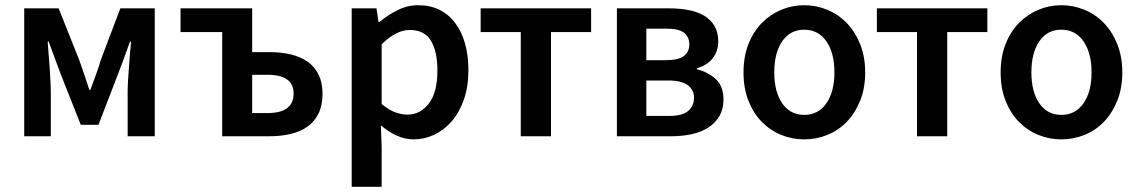

<svg xmlns="http://www.w3.org/2000/svg" viewBox="-20 -523 4369 737"><path d="M73 0V-491H205L284 -293Q295 -262 304.5 -234Q314 -206 323 -178H327Q337 -206 347.5 -234Q358 -262 367 -293L442 -491H574V0H470V-172Q470 -190 471.5 -214.5Q473 -239 475 -265.5Q477 -292 479 -317.5Q481 -343 483 -363H479Q468 -332 455.5 -298.5Q443 -265 432 -236L358 -44H290L214 -236Q203 -265 190.5 -299Q178 -333 167 -363H163Q164 -343 166.5 -317.5Q169 -292 170.5 -265.5Q172 -239 173.5 -214.5Q175 -190 175 -172V0Z M833 0V-400H673V-491H948V-323H1015Q1059 -323 1096.5 -314Q1134 -305 1161 -286Q1188 -267 1203 -236.5Q1218 -206 1218 -163Q1218 -119 1203 -88Q1188 -57 1161 -37.5Q1134 -18 1096.5 -9Q1059 0 1015 0ZM948 -89H1007Q1107 -89 1107 -164Q1107 -236 1007 -236H948Z M1330 194V-491H1425L1433 -439H1437Q1468 -465 1506 -484Q1544 -503 1585 -503Q1631 -503 1666.5 -485.5Q1702 -468 1727 -435Q1752 -402 1765 -356Q1778 -310 1778 -253Q1778 -190 1760.5 -140.5Q1743 -91 1714 -57.5Q1685 -24 1647 -6Q1609 12 1568 12Q1536 12 1504 -2Q1472 -16 1442 -42L1445 40V194ZM1544 -83Q1593 -83 1626 -125.5Q1659 -168 1659 -252Q1659 -326 1634 -367Q1609 -408 1553 -408Q1501 -408 1445 -353V-124Q1472 -101 1497 -92Q1522 -83 1544 -83Z M1979 0V-400H1825V-491H2249V-400H2095V0Z M2348 0V-491H2547Q2588 -491 2622.5 -484.5Q2657 -478 2682.5 -463Q2708 -448 2722.5 -423.5Q2737 -399 2737 -364Q2737 -328 2716.5 -300.5Q2696 -273 2655 -261V-257Q2699 -246 2728 -219Q2757 -192 2757 -141Q2757 -104 2741.5 -77.5Q2726 -51 2699 -33.5Q2672 -16 2635.5 -8Q2599 0 2557 0ZM2461 -292H2536Q2584 -292 2605 -308Q2626 -324 2626 -352Q2626 -381 2606 -397Q2586 -413 2539 -413H2461ZM2461 -78H2549Q2599 -78 2621.5 -97Q2644 -116 2644 -148Q2644 -178 2620 -196Q2596 -214 2545 -214H2461Z M3067 12Q3021 12 2979 -5Q2937 -22 2904.5 -55Q2872 -88 2853 -136Q2834 -184 2834 -245Q2834 -306 2853 -354Q2872 -402 2904.5 -435Q2937 -468 2979 -485.5Q3021 -503 3067 -503Q3113 -503 3155.5 -485.5Q3198 -468 3230 -435Q3262 -402 3281.5 -354Q3301 -306 3301 -245Q3301 -184 3281.5 -136Q3262 -88 3230 -55Q3198 -22 3155.5 -5Q3113 12 3067 12ZM3067 -82Q3121 -82 3152 -126.5Q3183 -171 3183 -245Q3183 -320 3152 -364.5Q3121 -409 3067 -409Q3013 -409 2982.5 -364.5Q2952 -320 2952 -245Q2952 -171 2982.5 -126.5Q3013 -82 3067 -82Z M3500 0V-400H3346V-491H3770V-400H3616V0Z M4054 12Q4008 12 3966 -5Q3924 -22 3891.5 -55Q3859 -88 3840 -136Q3821 -184 3821 -245Q3821 -306 3840 -354Q3859 -402 3891.5 -435Q3924 -468 3966 -485.5Q4008 -503 4054 -503Q4100 -503 4142.5 -485.5Q4185 -468 4217 -435Q4249 -402 4268.5 -354Q4288 -306 4288 -245Q4288 -184 4268.5 -136Q4249 -88 4217 -55Q4185 -22 4142.5 -5Q4100 12 4054 12ZM4054 -82Q4108 -82 4139 -126.5Q4170 -171 4170 -245Q4170 -320 4139 -364.5Q4108 -409 4054 -409Q4000 -409 3969.5 -364.5Q3939 -320 3939 -245Q3939 -171 3969.5 -126.5Q4000 -82 4054 -82Z"/></svg>

Font: Giro Sans Semibold
Style: Regular
Weight: 600
Designer: Paul D. Hunt
Foundry: Adobe Systems Incorporated
Version: Version 1.000;PS 1.0;hotconv 1.0.88;makeotf.lib2.5.647800